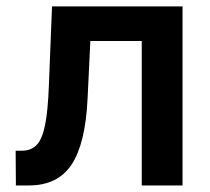

<svg xmlns="http://www.w3.org/2000/svg" viewBox="-20 -565 640 585"><path d="M28.4 0 27.7 -105.8H46.5Q74.9 -105.8 91.8 -123.4Q108.7 -141 117.4 -184.3Q126.1 -227.6 128.9 -304L138.5 -545.5H536.2V0H411.9V-440H255.3L246.8 -264.2Q240.4 -127.8 198.3 -63.9Q156.2 0 68.2 0Z"/></svg>

Font: Inter Zeller Semi Bold
Style: Regular
Weight: 600
Designer: Rasmus Andersson; Joe Bland
Foundry: zeller
Version: Version 3.015;git-dec3a8cb1